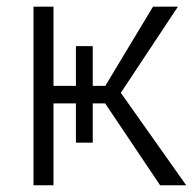

<svg xmlns="http://www.w3.org/2000/svg" viewBox="-20 -548 580 568"><path d="M506.3 -528.3 337.4 -273.4 530.8 0H453.6L291 -242.2H254.4V-126H204.6V-242.2H138.2V0H79.1V-528.3H138.2V-293.9H204.6V-411.6H254.4V-293.9H291.5L432.6 -528.3Z"/></svg>

Font: SteelSelectRoboto
Style: Regular
Weight: 300
Designer: Google
Version: Version 2.137; 2017